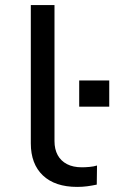

<svg xmlns="http://www.w3.org/2000/svg" viewBox="-20 -725 449 754"><path d="M283 9Q196 9 148.5 -36Q101 -81 101 -162V-705H194V-171Q194 -139 206.5 -116Q219 -93 243 -80.5Q267 -68 302 -68Q315 -68 331.5 -69.5Q348 -71 361 -75L360 0Q341 4 322.5 6.5Q304 9 283 9ZM291 -306V-409H409V-306Z"/></svg>

Font: Nunito Sans 10pt Expanded
Style: Regular
Weight: 400
Width: 7
Designer: Vernon Adams
Foundry: Vernon Adams
Version: Version 3.101;gftools[0.9.27]